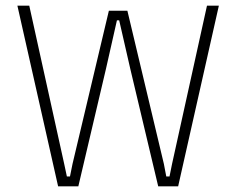

<svg xmlns="http://www.w3.org/2000/svg" viewBox="-20 -659 836 679"><path d="M185.5 0 41.5 -639H83.5L207 -79.5L216.5 -35H227.5L236.5 -79.5L365 -621H430.5L559.5 -79.5L568 -35H579.5L588.5 -79.5L712 -639H754L610 0H539.5L441 -414.5L401.5 -587H393.5L354.5 -414.5L257 0Z"/></svg>

Font: Anek Latin ExtraLight
Style: Regular
Weight: 250
Designer: Yesha Goshar
Foundry: Ek Type
Version: Version 1.003